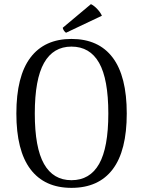

<svg xmlns="http://www.w3.org/2000/svg" viewBox="-20 -894 691 927"><path d="M59 -346Q59 -526 127 -616Q195 -706 325 -706Q456 -706 524 -616Q592 -526 592 -346Q592 -166 524 -76.5Q456 13 325 13Q195 13 127 -77Q59 -167 59 -346ZM503 -346Q503 -512 458.5 -590.5Q414 -669 325 -669Q237 -669 192.5 -590Q148 -511 148 -346Q148 -181 192.5 -102.5Q237 -24 325 -24Q414 -24 458.5 -102.5Q503 -181 503 -346ZM299 -736Q294 -738 288.5 -746.5Q283 -755 283 -760L419 -874Q434 -867 449.5 -850.5Q465 -834 472 -818Z"/></svg>

Font: Arima Madurai
Style: Regular
Weight: 400
Designer: Joana Correia and Natanael Gama
Foundry: NDISCOVER
Version: Version 1.020